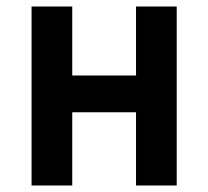

<svg xmlns="http://www.w3.org/2000/svg" viewBox="-20 -570 640 590"><path d="M202 0V-225H398V0H523V-550H398V-338H202V-550H77V0Z"/></svg>

Font: Tekne LDO
Style: Bold
Weight: 700
Monospace: yes
Designer: Alessio Laiso, Mario Rullo, Paolo Rosset
Foundry: Alessio Laiso
Version: Version 1.000;hotconv 1.0.109;makeotfexe 2.5.65596